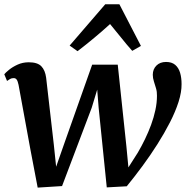

<svg xmlns="http://www.w3.org/2000/svg" viewBox="-22 -844 854 874"><path d="M149.5 10 116.5 -163 62.5 -457.5Q59 -474.5 54 -481.5Q49 -488.5 40.5 -488.5Q30.5 -488.5 24 -484.5Q17.5 -480.5 10 -475.5L-2.5 -506Q3 -513 18.8 -526Q34.5 -539 58 -549.8Q81.5 -560.5 109 -560.5Q148.5 -560.5 166 -542.5Q183.5 -524.5 188 -490.5L223 -185.5L233.5 -85L273.5 -199L397.5 -549.5H514L553.5 -176.5L562.5 -82L605.5 -149.5Q622.5 -178.5 638 -210.5Q653.5 -242.5 665.8 -275.8Q678 -309 685.2 -342.5Q692.5 -376 692.5 -408Q693 -426 688.2 -442Q683.5 -458 678.5 -473.5Q673.5 -489 673.5 -503.5Q673.5 -529 690 -545.5Q706.5 -562 734 -562Q760 -562 775.5 -548.8Q791 -535.5 797.8 -512.8Q804.5 -490 804.5 -461.5Q805 -425 790.8 -380.2Q776.5 -335.5 751.5 -286.8Q726.5 -238 694.5 -187.5Q662.5 -137 626.5 -88.2Q590.5 -39.5 555 4L464 9L427 -354L420.5 -436L395.5 -353.5L260.5 3ZM331 -611 295 -636.5 457 -824.5H521.5L619.5 -635L580 -612.5Q554.5 -641 529.8 -672.2Q505 -703.5 479 -734.5Q444.5 -703 407 -671.8Q369.5 -640.5 331 -611Z"/></svg>

Font: Merriweather 36pt SemiBold
Style: Italic
Weight: 600
Italic angle: -7.8°
Version: Version 2.101